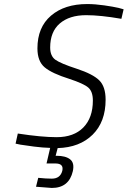

<svg xmlns="http://www.w3.org/2000/svg" viewBox="-20 -723 631 949"><path d="M591 -677 566 -684C548.7 -688 525 -692.2 495 -696.5C465 -700.8 437 -703 411 -703C336.3 -703 276.7 -683.8 232 -645.5C187.3 -607.2 165 -553.3 165 -484C165 -441.3 177 -410 201 -390C225 -370 265.7 -351 323 -333C369.7 -317.7 400.7 -303.5 416 -290.5C431.3 -277.5 439 -256 439 -226C439 -169.3 423.3 -125 392 -93C360.7 -61 316.7 -45 260 -45C210 -45 146 -51 68 -63L57 -13L81 -8C97 -5.3 119.3 -2.2 148 1.5C176.7 5.2 203.3 7.3 228 8L210 85H254C282 85 293.3 97 288 121C281.3 147 264 160 236 160C217.3 160 195 158.7 169 156L158 200L236 206C292.7 206 327.3 178.3 340 123C346 95.7 341.5 76.2 326.5 64.5C311.5 52.8 289.3 47 260 47H255L265 9C337.7 7 395.3 -15.2 438 -57.5C480.7 -99.8 502 -157.3 502 -230C502 -273.3 491.5 -305.3 470.5 -326C449.5 -346.7 412.7 -365.7 360 -383C306.7 -400.3 271.3 -415.2 254 -427.5C236.7 -439.8 228 -460 228 -488C228 -540 243.8 -579.7 275.5 -607C307.2 -634.3 350.7 -648 406 -648C452.7 -648 510.7 -642 580 -630Z"/></svg>

Font: RazerF5 Light
Style: Italic
Weight: 300
Foundry: Razer Inc.
Version: Version 2